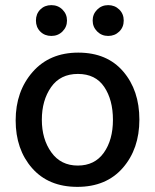

<svg xmlns="http://www.w3.org/2000/svg" viewBox="-20 -719 604 748"><path d="M223.5 -681.5Q241 -664 241 -639Q241 -614 223.5 -596.5Q206 -579 180 -579Q154 -579 137 -596Q120 -613 120 -639Q120 -665 137 -682Q154 -699 180 -699Q206 -699 223.5 -681.5ZM444.5 -682Q462 -665 462 -639Q462 -613 444.5 -596Q427 -579 401.5 -579Q376 -579 358.5 -596.5Q341 -614 341 -639Q341 -664 358.5 -681.5Q376 -699 401.5 -699Q427 -699 444.5 -682ZM283.5 -431Q215 -431 179 -379.5Q143 -328 143 -252.5Q143 -177 180 -125.5Q217 -74 283 -74Q349 -74 384.5 -124Q420 -174 420 -252Q420 -330 386 -380.5Q352 -431 283.5 -431ZM460 -440.5Q523 -367 523 -253Q523 -139 458.5 -65Q394 9 281.5 9Q169 9 105 -64Q41 -137 41 -250Q41 -363 107 -438.5Q173 -514 285 -514Q397 -514 460 -440.5Z"/></svg>

Font: Hind Guntur Medium
Style: Regular
Weight: 500
Designer: Manushi Parikh, Hitesh Malaviya
Foundry: Indian Type Foundry
Version: Version 1.000;PS 1.0;hotconv 1.0.86;makeotf.lib2.5.63406; tt